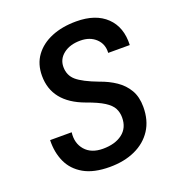

<svg xmlns="http://www.w3.org/2000/svg" viewBox="-131 -818 863 937"><g transform="rotate(-20 300.0 -350.0)"><path d="M281 12Q198 12 146.5 -17.5Q95 -47 72 -97.5Q49 -148 51 -211H163Q156 -156 187.5 -119.5Q219 -83 280 -83Q343 -83 381 -112Q419 -141 419 -195Q419 -221 408 -242.5Q397 -264 366.5 -283.5Q336 -303 277 -324Q121 -381 121 -519Q121 -580 152.5 -623Q184 -666 239.5 -689Q295 -712 368 -712Q469 -712 524 -659Q579 -606 575 -514H463Q466 -559 435.5 -588Q405 -617 355 -617Q301 -617 267.5 -591Q234 -565 234 -524Q234 -480 265.5 -453Q297 -426 374 -397Q420 -381 456 -356.5Q492 -332 513 -296Q534 -260 534 -208Q534 -138 502 -89Q470 -40 413 -14Q356 12 281 12Z"/></g></svg>

Font: DM Mono Medium
Style: Italic
Weight: 500
Italic angle: -10°
Designer: Colophon Foundry
Foundry: Colophon Foundry
Version: Version 1.000; ttfautohint (v1.8.2.53-6de2)